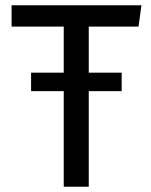

<svg xmlns="http://www.w3.org/2000/svg" viewBox="-20 -709 572 729"><path d="M442 -363H317V0H222V-363H98V-433H222V-608H24V-689H517L506 -608H317V-433H442Z"/></svg>

Font: Feura Sans
Style: Regular
Weight: 400
Designer: Carrois Corporate & Edenspiekermann
Foundry: Carrois Corporate GbR & Edenspiekermann AG
Version: Version 1.001